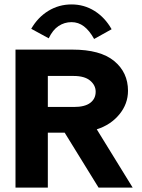

<svg xmlns="http://www.w3.org/2000/svg" viewBox="-20 -847 640 867"><path d="M50 0V-623H307Q433 -623 495.5 -571.5Q558 -520 558 -437Q558 -378 519 -330.5Q480 -283 417 -263L579 0H425L272 -248H196V0ZM196 -364H314Q363 -364 387.5 -382.5Q412 -401 412 -433Q412 -462 387 -483Q362 -504 312 -504H196ZM200 -674 121 -717Q151 -769 198.5 -798Q246 -827 303 -827Q360 -827 407 -797.5Q454 -768 484 -715L405 -671Q384 -709 359 -728Q334 -747 303 -747Q271 -747 244.5 -729.5Q218 -712 200 -674Z"/></svg>

Font: Inconsolata Expanded Black
Style: Regular
Weight: 900
Width: 7
Monospace: yes
Designer: Raph Levien, Cyreal, Brenton Simpson
Foundry: Raph Levien, Cyreal, Google
Version: Version 3.001; ttfautohint (v1.8.2.53-6de2)